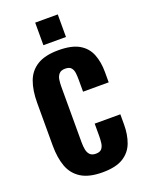

<svg xmlns="http://www.w3.org/2000/svg" viewBox="-188 -1128 939 1231"><g transform="rotate(-20 281.5 -513.0)"><path d="M292 12Q200 12 146.5 -21.5Q93 -55 71 -115.5Q49 -176 49 -258V-550Q49 -634 71 -694.5Q93 -755 146.5 -788Q200 -821 292 -821Q382 -821 432.5 -791.5Q483 -762 504 -709Q525 -656 525 -587V-517H350V-598Q350 -622 347.5 -644Q345 -666 333 -680.5Q321 -695 292 -695Q264 -695 250.5 -680Q237 -665 233.5 -642.5Q230 -620 230 -595V-214Q230 -187 234.5 -164.5Q239 -142 252.5 -128.5Q266 -115 292 -115Q320 -115 332 -129.5Q344 -144 347 -167Q350 -190 350 -214V-299H525V-229Q525 -160 504.5 -105.5Q484 -51 433.5 -19.5Q383 12 292 12ZM213 -884V-1038H367V-884Z"/></g></svg>

Font: Oswald
Style: Bold
Weight: 700
Designer: Vernon Adams
Foundry: Vernon Adams
Version: Version 4.103;gftools[0.9.33.dev8+g029e19f]